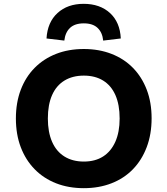

<svg xmlns="http://www.w3.org/2000/svg" viewBox="-20 -972 875 1003"><path d="M418 11Q338 11 273 -14.5Q208 -40 161 -88Q114 -136 88.5 -203Q63 -270 63 -353Q63 -436 88.5 -503Q114 -570 161 -617.5Q208 -665 273 -690.5Q338 -716 418 -716Q497 -716 562.5 -690.5Q628 -665 674.5 -617.5Q721 -570 746.5 -503.5Q772 -437 772 -354Q772 -271 746.5 -203.5Q721 -136 674.5 -88Q628 -40 562.5 -14.5Q497 11 418 11ZM418 -128Q477 -128 518.5 -154.5Q560 -181 582.5 -231.5Q605 -282 605 -353Q605 -425 583 -475Q561 -525 519 -551Q477 -577 418 -577Q359 -577 316.5 -551Q274 -525 252 -475Q230 -425 230 -353Q230 -282 252 -231.5Q274 -181 316.5 -154.5Q359 -128 418 -128ZM316 -760 223 -771Q228 -856 280.5 -904Q333 -952 417 -952Q502 -952 554.5 -904Q607 -856 611 -771L519 -760Q515 -802 490 -826Q465 -850 418 -850Q371 -850 346 -826.5Q321 -803 316 -760Z"/></svg>

Font: Nunito Sans 8pt ExtraBold
Style: Regular
Weight: 800
Version: Version 3.101;gftools[0.9.27]